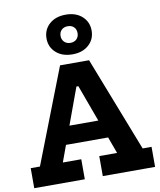

<svg xmlns="http://www.w3.org/2000/svg" viewBox="-111 -1165 1045 1251"><g transform="rotate(-10 412.0 -539.0)"><path d="M618.5 -361.5V-242H199V-361.5ZM753 -132.5H812V0H466V-132.5H584L380.5 -687.5L456.5 -604.5H358.5L428.5 -687.5L225 -132.5H347V0H12.5V-132.5H73.5L317 -759H509ZM410 -815.5Q342.5 -815.5 301.5 -852.5Q260.5 -889.5 260.5 -946.5Q260.5 -1004 301.5 -1041Q342.5 -1078 410 -1078Q477.5 -1078 518.2 -1041Q559 -1004 559 -946.5Q559 -889.5 518.2 -852.5Q477.5 -815.5 410 -815.5ZM410 -891.5Q435.5 -891.5 450.8 -907Q466 -922.5 466 -946.5Q466 -971.5 450.8 -986.5Q435.5 -1001.5 410 -1001.5Q385 -1001.5 369.2 -986.5Q353.5 -971.5 353.5 -946.5Q353.5 -922.5 369.2 -907Q385 -891.5 410 -891.5Z"/></g></svg>

Font: Hepta Slab ExtraLight
Style: Bold
Weight: 700
Version: Version 1.102